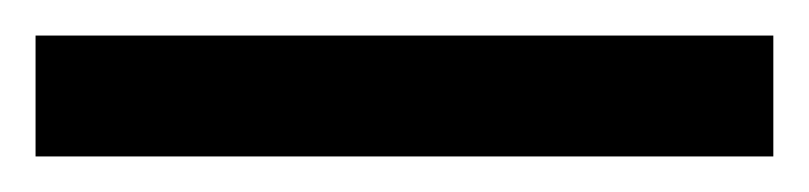

<svg xmlns="http://www.w3.org/2000/svg" viewBox="-22 70 455 108"><path d="M-2 90H413V158H-2Z"/></svg>

Font: loriya05
Style: Book
Weight: 400
Designer: Jelle Bosma - Monotype Design Team
Foundry: Monotype Imaging Inc.
Version: Version 2.003